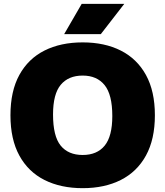

<svg xmlns="http://www.w3.org/2000/svg" viewBox="-20 -971 862 1001"><path d="M411 10Q297 10 212.2 -32.5Q127.5 -75 81 -159.8Q34.5 -244.5 34.5 -370Q34.5 -496 81 -580.5Q127.5 -665 212 -707.5Q296.5 -750 411 -750Q525.5 -750 610 -707.2Q694.5 -664.5 741 -580Q787.5 -495.5 787.5 -370Q787.5 -245 741 -160.2Q694.5 -75.5 610 -32.8Q525.5 10 411 10ZM411 -163Q486 -163 525.8 -211.8Q565.5 -260.5 565.5 -366Q565.5 -478 525.2 -527.5Q485 -577 411 -577Q337 -577 296.8 -529Q256.5 -481 256.5 -374Q256.5 -261 296.2 -212Q336 -163 411 -163ZM314.5 -793 406 -951H628L505.5 -793Z"/></svg>

Font: Encode Sans Black
Style: Regular
Weight: 900
Designer: Multiple Designers
Foundry: Impallari Type
Version: Version 3.002; ttfautohint (v1.8.3) -l 8 -r 50 -G 200 -x 14 